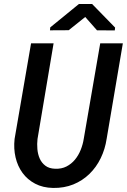

<svg xmlns="http://www.w3.org/2000/svg" viewBox="-20 -927 632 957"><path d="M553.7 -789.6 552.2 -775.4 463.4 -775.9 404.8 -842.3 322.3 -776.4 229 -775.9 230.5 -790.5 373.5 -907.2H439ZM592.3 -710.9 511.7 -235.8Q503.9 -183.6 481.9 -138.4Q460 -93.3 425.5 -59.8Q391.1 -26.4 345.5 -7.8Q299.8 10.7 244.6 9.8Q193.4 8.8 155 -11.5Q116.7 -31.7 92.3 -65.2Q67.9 -98.6 57.6 -142.3Q47.4 -186 52.7 -234.4L134.8 -710.9H247.1L167 -234.4Q164.1 -210 166.3 -184.1Q168.5 -158.2 178 -136.7Q187.5 -115.2 206.1 -101.1Q224.6 -86.9 254.4 -85.9Q286.6 -84.5 311.3 -97.2Q335.9 -109.9 353.5 -131.1Q371.1 -152.3 382.1 -179.7Q393.1 -207 397.5 -235.4L479.5 -710.9Z"/></svg>

Font: TypoPRO Roboto Mono
Style: Italic
Weight: 500
Designer: Google
Version: Version 2.000986; 2015; ttfautohint (v1.3)